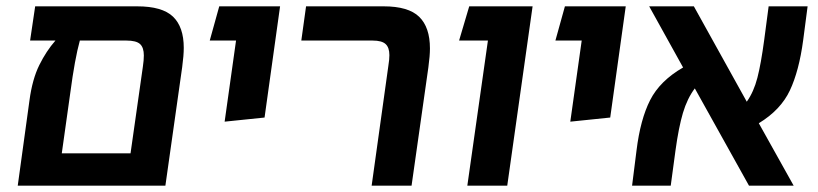

<svg xmlns="http://www.w3.org/2000/svg" viewBox="-20 -586 2583 606"><path d="M560 -435Q560 -411 555 -374L502 0H36L73 -269Q82 -336 104 -380.5Q126 -425 155 -458H75L91 -566H413Q492 -566 526 -533.5Q560 -501 560 -435ZM392 -102 431 -376Q434 -396 434 -411Q434 -436 422 -447Q410 -458 379 -458H232Q216 -400 202 -294L175 -102Z M725 -458H642L672 -566H864L815 -215L689 -202Z M1206 -380Q1209 -398 1209 -412Q1209 -436 1197 -447Q1185 -458 1156 -458H931L946 -566H1191Q1269 -566 1303 -533Q1337 -500 1337 -433Q1337 -410 1332 -373L1279 0H1153Z M1520 -458H1429L1461 -566H1661L1581 0H1455Z M1816 -458H1733L1763 -566H1955L1906 -215L1780 -202Z M2375 -197 2485 0H2344L2173 -307Q2149 -275 2135.5 -229.5Q2122 -184 2112 -111L2097 0H1975L1989 -111Q2001 -209 2032 -270Q2063 -331 2136 -373L2029 -566H2170L2337 -265Q2359 -296 2370.5 -340.5Q2382 -385 2392 -460L2406 -566H2529L2515 -459Q2502 -362 2473 -300.5Q2444 -239 2375 -197Z"/></svg>

Font: FiraGO Medium
Style: Italic
Weight: 500
Italic angle: -8°
Designer: bBox Type GmbH
Foundry: bBox Type GmbH
Version: Version 1.001